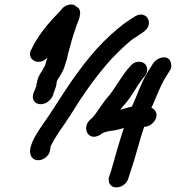

<svg xmlns="http://www.w3.org/2000/svg" viewBox="-20 -697 764 834"><path d="M474 -130C491 -133 504 -137 518 -141C498 -81 479 -13 463 44L454 71L453 72C449 91 456 117 485 117C506 117 531 103 538 76L546 51C567 -8 585 -84 606 -146C622 -146 645 -157 655 -178V-179H656C668 -208 650 -223 638 -229C638 -231 639 -233 641 -236L642 -238C662 -282 674 -319 698 -359L718 -391C724 -399 725 -412 723 -422C715 -463 662 -450 644 -420L625 -390C593 -339 577 -285 553 -234C533 -230 518 -224 502 -220C506 -225 509 -229 514 -235C551 -274 573 -323 597 -351V-352L607 -364C628 -389 619 -414 605 -423C592 -431 564 -435 543 -406L533 -395C502 -356 480 -314 453 -281C425 -250 402 -208 379 -183C338 -155 353 -103 387 -103C404 -103 417 -112 424 -118C436 -124 453 -128 471 -130ZM110 -38 111 -37C111 -18 123 -1 146 -1C170 -1 196 -21 198 -48L200 -61C222 -108 254 -147 286 -197C332 -273 388 -353 443 -417C472 -451 506 -484 539 -513C552 -525 563 -532 577 -540L578 -541L600 -556C655 -590 617 -658 565 -625L542 -610C524 -599 509 -587 490 -571C403 -500 330 -404 266 -308C234 -260 201 -206 171 -164C156 -143 143 -123 134 -107C124 -89 115 -70 112 -53ZM178 -420C177 -414 172 -405 168 -399V-398L158 -382C152 -373 146 -362 143 -350L138 -329C138 -327 138 -324 137 -321C135 -314 129 -302 126 -294C111 -256 147 -230 185 -253C213 -272 213 -295 213 -295L215 -298L222 -318L223 -320C224 -325 225 -329 226 -338L228 -347C235 -360 245 -372 253 -390L254 -391L262 -413C265 -423 267 -431 270 -438L277 -469C279 -477 282 -486 285 -497C292 -526 304 -561 313 -588C318 -601 326 -615 328 -637C329 -647 326 -655 322 -661L303 -675C290 -680 267 -678 250 -660L249 -659V-658C238 -645 223 -630 207 -613C178 -581 145 -539 123 -496L115 -480L114 -479C101 -449 123 -432 140 -429C153 -427 171 -430 186 -447L185 -443C182 -436 179 -426 179 -424Z"/></svg>

Font: Stray Cat
Style: BlkObl
Weight: 900
Version: Version 1.0